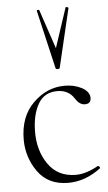

<svg xmlns="http://www.w3.org/2000/svg" viewBox="-53 -767 460 815"><g transform="rotate(-5 176.5 -359.0)"><path d="M193 -477 135 -726Q135 -728 137.5 -729Q140 -730 143 -729.5Q146 -729 146 -727L202 -561L258 -730Q259 -731 261.5 -731Q264 -731 267 -729.5Q270 -728 270 -726L211 -477Q210 -472 202 -472Q194 -472 193 -477ZM205 13Q120 13 76 -48.5Q32 -110 32 -186Q32 -284 90.5 -341.5Q149 -399 225 -399Q265 -399 296 -383Q327 -367 330 -342Q332 -313 304 -313Q281 -313 263 -342Q239 -379 192 -379Q136 -379 110 -333.5Q84 -288 83 -220Q81 -137 122 -77.5Q163 -18 240 -18Q283 -18 335 -47Q336 -48 339 -46.5Q342 -45 343.5 -42Q345 -39 344 -37Q278 13 205 13Z"/></g></svg>

Font: Cormorant Upright Light
Style: Regular
Weight: 300
Designer: Christian Thalmann (Catharsis Fonts)
Foundry: Catharsis Fonts
Version: Version 3.302;PS 003.302;hotconv 1.0.88;makeotf.lib2.5.64775